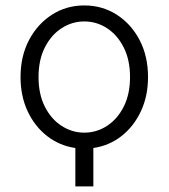

<svg xmlns="http://www.w3.org/2000/svg" viewBox="-20 -536 618 703"><path d="M55.2 -253.9Q55.2 -330.1 86.2 -389.2Q117.2 -448.2 170.2 -482.2Q223.1 -516.1 288.6 -516.1Q354.5 -516.1 407.5 -482.2Q460.4 -448.2 491.2 -389.2Q522 -330.1 522 -253.9Q522 -184.1 495.8 -128.4Q469.7 -72.8 424.6 -37.6Q379.4 -2.4 321.8 5.9V146.5H255.9V5.9Q198.2 -2.4 152.8 -37.6Q107.4 -72.8 81.3 -128.4Q55.2 -184.1 55.2 -253.9ZM121.1 -253.9Q121.1 -190.9 144.3 -145.3Q167.5 -99.6 205.8 -75Q244.1 -50.3 288.6 -50.3Q333.5 -50.3 371.6 -75Q409.7 -99.6 432.9 -145.3Q456.1 -190.9 456.1 -253.9Q456.1 -316.9 432.9 -362.5Q409.7 -408.2 371.6 -432.9Q333.5 -457.5 288.6 -457.5Q244.1 -457.5 205.8 -432.9Q167.5 -408.2 144.3 -362.5Q121.1 -316.9 121.1 -253.9Z"/></svg>

Font: Giphurs Light
Style: Regular
Weight: 300
Version: Version 0.920; ttfautohint (v1.8.4.7-5d5b)